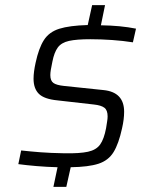

<svg xmlns="http://www.w3.org/2000/svg" viewBox="-20 -716 577 744"><path d="M187 8 203 -68Q162 -69 121 -72.5Q80 -76 51 -80L62 -133Q98 -129 136.5 -126Q175 -123 230 -122Q289 -121 321 -128Q353 -135 368 -156Q383 -177 391 -219Q393 -233 395 -244.5Q397 -256 397 -265Q397 -289 384.5 -298.5Q372 -308 344 -311L203 -327Q151 -332 130.5 -352.5Q110 -373 110 -411Q110 -424 112 -439.5Q114 -455 118 -473Q130 -529 150 -560.5Q170 -592 209.5 -604.5Q249 -617 320 -619L337 -696H387L371 -618Q447 -617 507 -605L495 -552Q457 -558 414 -561Q371 -564 330 -564Q277 -564 247.5 -557.5Q218 -551 204 -532Q190 -513 183 -477Q179 -458 177 -446Q175 -434 175 -425Q175 -403 187 -394.5Q199 -386 228 -383L381 -367Q461 -359 461 -283Q461 -254 453 -219Q440 -159 420 -126.5Q400 -94 361.5 -81.5Q323 -69 254 -68L237 8Z"/></svg>

Font: Saira Light
Style: Italic
Weight: 300
Italic angle: -12°
Designer: Hector Gatti with collaboration of the Omnibus-Type team
Foundry: Omnibus-Type
Version: Version 1.100; ttfautohint (v1.8.3)